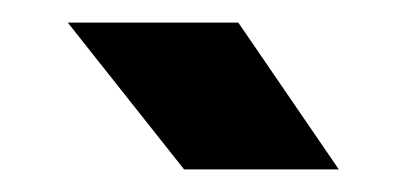

<svg xmlns="http://www.w3.org/2000/svg" viewBox="-20 -749 360 170"><path d="M143 -599 40 -729H191L280 -599Z"/></svg>

Font: Hubot Sans Condensed ExtraLight SemiBold
Style: Regular
Weight: 600
Version: Version 2.000